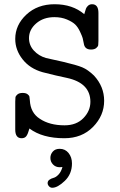

<svg xmlns="http://www.w3.org/2000/svg" viewBox="-20 -642 565 907"><path d="M205 223Q205 213 213.5 207Q222 201 233.5 198Q245 195 257 182Q269 169 275 147Q270 148 262 148Q243 148 230.5 135Q218 122 218 104Q218 87 229.5 74Q241 61 262 61Q288 61 304 81Q320 101 320 130Q320 180 286 212.5Q252 245 227 245Q218 245 211.5 238Q205 231 205 223ZM52 -30V-162Q52 -175 53 -182Q54 -189 62.5 -196Q71 -203 87 -203Q102 -203 110 -197Q118 -191 119 -185Q120 -179 121 -168Q124 -109 168 -81Q214 -50 285 -50Q341 -50 374 -84Q407 -118 407 -161Q407 -250 296 -274Q247 -284 181 -301Q121 -318 86.5 -362Q52 -406 52 -458Q52 -524 104.5 -573Q157 -622 238 -622Q323 -622 378 -575Q383 -593 386 -601Q389 -609 396.5 -615.5Q404 -622 415 -622Q445 -622 445 -581V-449Q445 -436 444 -429Q443 -422 434.5 -415Q426 -408 410 -408Q380 -408 376 -436Q373 -453 370.5 -462Q368 -471 358 -492.5Q348 -514 335 -526.5Q322 -539 296 -550Q270 -561 237 -561Q185 -561 151 -531.5Q117 -502 117 -462Q117 -428 140 -403Q163 -378 197 -368L278 -350Q342 -335 368.5 -324Q395 -313 424 -285Q472 -233 472 -166Q472 -96 419.5 -42.5Q367 11 284 11Q180 11 119 -35Q112 -9 104.5 1Q97 11 82 11Q52 11 52 -30Z"/></svg>

Font: CMU Typewriter Text
Style: Regular
Weight: 500
Monospace: yes
Version: Version 0.7.0